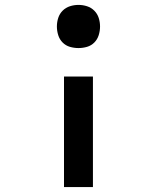

<svg xmlns="http://www.w3.org/2000/svg" viewBox="-20 -558 640 783"><path d="M300 -362Q282 -362 265 -367Q248 -372 235.5 -384.5Q223 -397 217.5 -414.5Q212 -432 212 -450Q212 -468 217.5 -485Q223 -502 235.5 -514.5Q248 -527 265 -532.5Q282 -538 300 -538Q318 -538 335 -532.5Q352 -527 364.5 -514.5Q377 -502 382.5 -485Q388 -468 388 -450Q388 -432 382.5 -414.5Q377 -397 364.5 -384.5Q352 -372 335 -367Q318 -362 300 -362ZM241 205V-246H359V205Z"/></svg>

Font: Iosevka Slab Extended
Style: Bold
Weight: 700
Width: 7
Monospace: yes
Designer: Belleve Invis
Foundry: Belleve Invis
Version: Version 11.1.0; ttfautohint (v1.8.3)